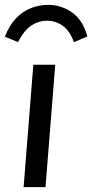

<svg xmlns="http://www.w3.org/2000/svg" viewBox="-40 -769 379 789"><path d="M57 0 97 -503H187L147 0ZM158 -749Q212 -749 256.5 -717.5Q301 -686 319 -619L264 -596Q245 -645 216 -664.5Q187 -684 153 -684Q120 -684 90 -665Q60 -646 34 -596L-20 -618Q-2 -665 26 -694Q54 -723 88 -736Q122 -749 158 -749Z"/></svg>

Font: Muli Medium
Style: Italic
Weight: 500
Italic angle: -4.541°
Designer: Vernon Adams
Foundry: Vernon Adams
Version: Version 2.100; ttfautohint (v1.8.1.43-b0c9)